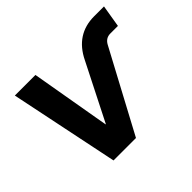

<svg xmlns="http://www.w3.org/2000/svg" viewBox="-121 -686 856 856"><g transform="rotate(-45 307.5 -258.0)"><path d="M159.2 0 52.7 -515.6H182.6L248 -138.7H249.5L384.8 -406.2Q438 -515.6 553.2 -515.6H614.7L597.2 -410.2H549.3Q520.5 -410.2 505.9 -383.3L300.8 0Z"/></g></svg>

Font: Inter Display Semi Bold
Style: Italic
Weight: 600
Italic angle: -9.39999°
Designer: Rasmus Andersson
Foundry: rsms
Version: Version 4.000;git-4fc901f